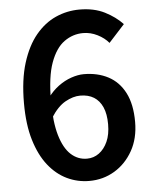

<svg xmlns="http://www.w3.org/2000/svg" viewBox="-54 -797 688 857"><g transform="rotate(-5 290.0 -369.0)"><path d="M312 14Q259 14 212 -8.5Q165 -31 129 -76.5Q93 -122 72 -191.5Q51 -261 51 -357Q51 -462 74.5 -537Q98 -612 137.5 -659.5Q177 -707 227.5 -729.5Q278 -752 334 -752Q399 -752 446.5 -728Q494 -704 526 -670L455 -592Q436 -615 405 -630.5Q374 -646 341 -646Q295 -646 256.5 -618.5Q218 -591 195 -528Q172 -465 172 -357Q172 -262 189.5 -202.5Q207 -143 238 -114.5Q269 -86 310 -86Q340 -86 364 -103.5Q388 -121 402.5 -153Q417 -185 417 -231Q417 -277 403.5 -307.5Q390 -338 365 -353.5Q340 -369 304 -369Q272 -369 237 -349.5Q202 -330 171 -281L166 -373Q186 -401 213.5 -421.5Q241 -442 271.5 -452.5Q302 -463 328 -463Q390 -463 437.5 -438Q485 -413 511.5 -361.5Q538 -310 538 -231Q538 -157 507 -102Q476 -47 425 -16.5Q374 14 312 14Z"/></g></svg>

Font: Noto Sans KR Thin SemiBold
Style: Regular
Weight: 600
Version: Version 2.004-H2;hotconv 1.0.118;makeotfexe 2.5.65603